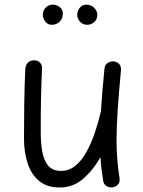

<svg xmlns="http://www.w3.org/2000/svg" viewBox="-20 -791 629 847"><path d="M513.7 -481.4Q503.9 -377 499 -303.2Q494.1 -229.5 494.1 -172.9Q494.1 -125.5 497.6 -85.7Q501 -45.9 507.3 -5.4Q509.8 11.2 501.5 21.5Q493.2 31.7 480.5 34.7Q466.3 38.1 451.9 31Q437.5 23.9 435.1 5.9Q430.7 -20 427.7 -45.4Q424.8 -70.8 423.3 -97.7Q391.6 -41.5 347.2 -2.7Q302.7 36.1 243.7 36.1Q186 36.1 151.4 6.3Q116.7 -23.4 101.3 -72.3Q85.9 -121.1 85.9 -178.2Q85.9 -254.4 86.9 -331.1Q87.9 -407.7 91.8 -489.3Q92.8 -502.9 102.5 -513.9Q112.3 -524.9 129.4 -524.9Q147.5 -524.9 157 -514.2Q166.5 -503.4 165.5 -488.8Q162.1 -419.4 160.9 -355.2Q159.7 -291 159.7 -209.5Q159.7 -160.2 166.7 -121.1Q173.8 -82 193.1 -59.6Q212.4 -37.1 249 -37.1Q285.6 -37.1 313.5 -60.5Q341.3 -84 362.3 -122.3Q383.3 -160.6 398.7 -206.5Q414.1 -252.4 424.8 -297.9Q425.3 -299.3 425.3 -300.3Q427.7 -340.3 431.6 -387Q435.5 -433.6 440.9 -488.3Q442.9 -505.9 455.6 -513.7Q468.3 -521.5 481.9 -520Q495.1 -519 505.1 -509.3Q515.1 -499.5 513.7 -481.4ZM409.2 -724.6Q409.2 -705.1 395.5 -693.4Q381.8 -681.6 364.7 -681.6Q345.2 -681.6 333 -695.3Q320.8 -709 320.8 -724.1Q320.8 -744.1 332.3 -757.3Q343.8 -770.5 360.8 -770.5Q381.3 -770.5 395.3 -756.8Q409.2 -743.2 409.2 -724.6ZM257.3 -731Q257.3 -710 243.4 -695.8Q229.5 -681.6 208 -681.6Q190.9 -681.6 179.9 -695.8Q168.9 -710 168.9 -726.1Q168.9 -744.6 181.9 -757.6Q194.8 -770.5 212.9 -770.5Q230 -770.5 243.7 -759.5Q257.3 -748.5 257.3 -731Z"/></svg>

Font: Mikhak-FD Regular
Style: FD-Regular
Weight: 400
Designer: Amin Abedi
Version: Version 3.2